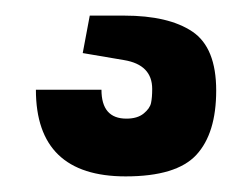

<svg xmlns="http://www.w3.org/2000/svg" viewBox="-20 15 323 246"><path d="M26 130H110Q110 167 142 167Q156 167 164 160.5Q172 154 173.5 147Q175 140 175 129Q175 98 139 92L86 83L95 35H139Q196 35 226.5 55.5Q257 76 257 131Q257 186 231.5 213.5Q206 241 141 241Q26 241 26 130Z"/></svg>

Font: Sintony
Style: Bold
Weight: 700
Designer: Eduardo Rodriguez Tunni
Foundry: Eduardo Rodriguez Tunni
Version: Version 1.001